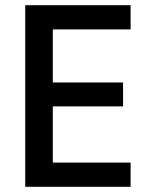

<svg xmlns="http://www.w3.org/2000/svg" viewBox="-20 -718 576 738"><path d="M77 0V-698H482V-605H183V-401H453V-309H183V-93H482V0Z"/></svg>

Font: IBM Plex Sans Condensed Medium
Style: Regular
Weight: 500
Width: 3
Designer: Mike Abbink, Paul van der Laan, Pieter van Rosmalen
Foundry: Bold Monday
Version: Version 1.3